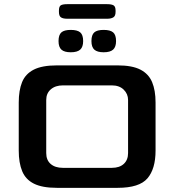

<svg xmlns="http://www.w3.org/2000/svg" viewBox="-20 -902 837 922"><path d="M253 0Q183 0 143 -20Q103 -40 86.5 -80Q70 -120 70 -179V-410Q70 -468 86 -507.5Q102 -547 142 -567.5Q182 -588 253 -588H545Q615 -588 654.5 -567.5Q694 -547 710.5 -507.5Q727 -468 727 -410V-179Q727 -91 688 -45.5Q649 0 545 0ZM282 -96H517Q554 -96 574.5 -115Q595 -134 595 -167V-422Q595 -451 574 -471.5Q553 -492 517 -492H282Q246 -492 224 -473Q202 -454 202 -422V-167Q202 -133 223.5 -114.5Q245 -96 282 -96ZM477.8 -651Q447.2 -651 433.2 -663.4Q419.1 -675.8 419.1 -704.7Q419.1 -734.5 432.8 -746.5Q446.4 -758.4 477.8 -758.4Q509.2 -758.4 523.3 -746.5Q537.3 -734.5 537.3 -704.7Q537.3 -676.6 523.3 -663.8Q509.2 -651 477.8 -651ZM319.8 -651Q289.2 -651 275.2 -663.4Q261.1 -675.8 261.1 -704.7Q261.1 -734.5 274.8 -746.5Q288.4 -758.4 319.8 -758.4Q351.2 -758.4 365.3 -746.5Q379.3 -734.5 379.3 -704.7Q379.3 -676.6 365.3 -663.8Q351.2 -651 319.8 -651ZM303 -812Q283 -812 273 -818.5Q263 -825 263 -845V-851Q263 -871 272 -876.5Q281 -882 303 -882H495Q515 -882 525 -876.5Q535 -871 535 -851V-845Q535 -825 524 -818.5Q513 -812 495 -812Z"/></svg>

Font: Goldman
Style: Regular
Weight: 400
Designer: Jaikishan Patel
Version: Version 1.000; ttfautohint (v1.8.3)